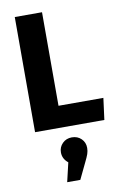

<svg xmlns="http://www.w3.org/2000/svg" viewBox="-108 -753 728 1138"><g transform="rotate(-10 256.5 -184.0)"><path d="M229 -130H499L482 0H65V-693H229ZM353 145Q353 164 347 181.5Q341 199 326 229L280 325H201L228 210Q195 184 195 145Q195 113 217.5 90.5Q240 68 274 68Q308 68 330.5 90Q353 112 353 145Z"/></g></svg>

Font: Statis Sans
Style: Bold
Weight: 700
Designer: bBox Type GmbH
Foundry: bBox Type GmbH
Version: Version 1.000